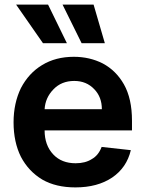

<svg xmlns="http://www.w3.org/2000/svg" viewBox="-20 -802 633 835"><path d="M164 -21Q104 -57 71 -120Q39 -184 39 -270Q39 -353 71 -419Q105 -484 163 -519Q222 -555 301 -555Q370 -555 427 -526Q485 -495 519 -435Q554 -373 554 -277V-235H174Q174 -170 212 -130Q248 -92 309 -92Q351 -92 379 -110Q408 -126 422 -163L549 -149Q531 -73 468 -30Q404 13 308 13Q223 13 164 -21ZM423 -327Q423 -380 390 -414Q356 -450 303 -450Q247 -450 212 -413Q177 -377 174 -327ZM189 -782 271 -614H167L50 -782ZM387 -782 436 -614H335L252 -782Z"/></svg>

Font: Sinter Bold
Style: Regular
Weight: 700
Foundry: Adobe & rsms
Version: Version 1.000